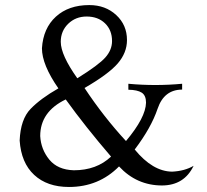

<svg xmlns="http://www.w3.org/2000/svg" viewBox="-20 -724 811 753"><path d="M283.2 -417Q367.2 -469.2 393.3 -498.8Q419.4 -528.3 419.4 -563Q419.4 -606 391.8 -632.6Q364.3 -659.2 319.8 -659.2Q276.9 -659.2 247.6 -630.9Q218.3 -602.5 218.3 -560.1Q218.3 -508.3 283.2 -417ZM250.5 9.3Q165 9.3 114 -38.1Q63 -85.4 57.1 -172.9Q60.5 -256.3 100.1 -297.1Q139.6 -337.9 209 -377.4Q144.5 -470.2 144.5 -534.7Q149.4 -613.3 199.2 -658.7Q249 -704.1 330.1 -704.1Q393.6 -704.1 435.8 -665Q478 -626 478 -566.9Q478 -517.1 441.7 -475.1Q405.3 -433.1 311.5 -378.9Q386.2 -266.1 474.1 -170.9Q551.3 -262.7 552.7 -321.3Q552.7 -349.6 535.9 -360.6Q519 -371.6 483.4 -372.1V-395.5Q536.1 -390.6 588.9 -390.6Q641.6 -390.6 694.3 -395.5V-372.6Q623.5 -372.6 598.1 -297.6Q572.8 -222.7 508.3 -137.7Q578.6 -51.8 654.8 -50.8Q704.6 -53.2 739.3 -73.7Q702.6 2.9 615.7 3.4Q516.1 3.4 446.8 -71.3Q367.2 9.3 250.5 9.3ZM269.5 -56.2Q358.9 -56.2 415.5 -109.9Q314.5 -227.5 237.8 -334Q137.7 -286.1 137.7 -190.4Q140.6 -138.2 173.3 -98.1Q206.1 -58.1 269.5 -56.2Z"/></svg>

Font: Kelvinch
Style: Regular
Weight: 400
Designer: Paul James MIller
Foundry: High-Logic / Made with FontCreator
Version: Version 3.30 September 23, 2016